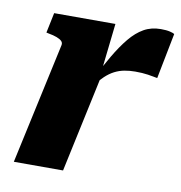

<svg xmlns="http://www.w3.org/2000/svg" viewBox="-67 -613 638 676"><g transform="rotate(10 252.0 -275.0)"><path d="M26 0H202L281 -369L275 -370L294 -540H75L60 -468L69 -466Q86 -463 98 -458.5Q110 -454 116 -448Q122 -442 120 -433ZM504 -541Q500 -544 487.5 -547Q475 -550 455 -550Q421 -550 394.5 -535Q368 -520 344.5 -491.5Q321 -463 297.5 -423Q274 -383 248 -332L255 -313Q271 -334 286.5 -348.5Q302 -363 318.5 -371.5Q335 -380 353.5 -383.5Q372 -387 392 -387Q418 -387 438 -384Q458 -381 472 -378Z"/></g></svg>

Font: Roboto Serif 20pt
Style: Bold Italic
Weight: 700
Italic angle: -10°
Version: Version 1.007